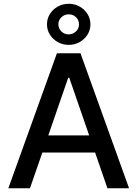

<svg xmlns="http://www.w3.org/2000/svg" viewBox="-20 -1014 740 1034"><path d="M141.3 0H24.9L286.6 -727.3H413.4L675.1 0H558.6L492.2 -192.5H208.1ZM240.1 -284.8H460.2L353 -595.2H347.3ZM350.1 -772.4Q317.8 -772.4 291.2 -787.3Q264.6 -802.2 248.8 -827.4Q233 -852.6 233 -882.8Q233 -913.4 248.8 -938.6Q264.6 -963.8 291.2 -978.7Q317.8 -993.6 350.1 -993.6Q382.5 -993.6 408.9 -978.7Q435.4 -963.8 451.2 -938.6Q467 -913.4 467 -882.8Q467 -852.6 451.2 -827.4Q435.4 -802.2 408.9 -787.3Q382.5 -772.4 350.1 -772.4ZM350.1 -828.8Q373.2 -829.2 389.4 -844.8Q405.5 -860.4 405.5 -882.8Q405.5 -905.5 389.4 -921.3Q373.2 -937.1 350.1 -936.8Q327.1 -936.8 310.7 -921.2Q294.4 -905.5 294.4 -882.8Q294.4 -860.4 310.7 -844.6Q327.1 -828.8 350.1 -828.8Z"/></svg>

Font: Inter Zeller Medium
Style: Regular
Weight: 500
Designer: Rasmus Andersson; Joe Bland
Foundry: zeller
Version: Version 3.015;git-dec3a8cb1